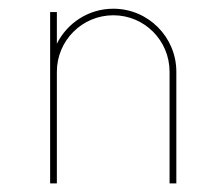

<svg xmlns="http://www.w3.org/2000/svg" viewBox="-20 -425 517 445"><path d="M242.7 -404.8C185.1 -404.8 135.7 -371.6 111.8 -323.7V-397H96.2V0H111.8V-258.8C111.8 -331.1 170.4 -389.6 242.7 -389.6C314.9 -389.6 373 -331.1 373 -258.8V0H388.7V-258.8C388.7 -338.9 323.7 -404.8 242.7 -404.8Z"/></svg>

Font: Now Thin
Style: Regular
Weight: 100
Designer: Alfredo Marco Pradil
Foundry: Alfredo Marco Pradil
Version: Version 1.200;hotconv 1.0.109;makeotfexe 2.5.65596